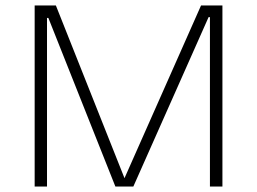

<svg xmlns="http://www.w3.org/2000/svg" viewBox="-20 -678 933 698"><path d="M150.9 0H106V-658.2H183.1L432.6 -30.3L710.9 -658.2H788.6V0H743.2V-615.7H738.3L464.8 0H399.4L155.8 -612.8H150.9Z"/></svg>

Font: Estedad-FD ExtraLight
Style: Regular
Weight: 200
Designer: Amin Abedi
Version: Version 7.3